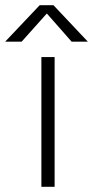

<svg xmlns="http://www.w3.org/2000/svg" viewBox="-105 -720 358 740"><path d="M48 -700 -85 -559.5H-21.5L75.5 -668L171 -559.5H233.5L101 -700ZM54.5 -500V0H105.5V-500Z"/></svg>

Font: Overused Grotesk Light
Style: Regular
Weight: 300
Designer: RandomMaerks
Version: Version 0.005